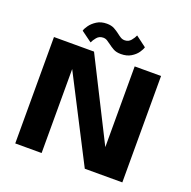

<svg xmlns="http://www.w3.org/2000/svg" viewBox="-151 -1038 1178 1187"><g transform="rotate(20 437.5 -445.0)"><path d="M73.5 0V-700H337L604.5 -169V-700H778V0H531L247 -552.5V0ZM497.5 -742.5Q467 -742.5 447.5 -753.5Q428 -764.5 412.5 -776.5Q400 -786 388.2 -793.2Q376.5 -800.5 362 -800.5Q336 -800.5 320.2 -781.5Q304.5 -762.5 297.5 -746L227 -797.5Q230 -811.5 245.5 -833.2Q261 -855 288 -872.2Q315 -889.5 353.5 -889.5Q383 -889.5 402.8 -878.8Q422.5 -868 438.5 -855.5Q451 -845.5 463.2 -838Q475.5 -830.5 490.5 -830.5Q515.5 -830.5 531.2 -849.5Q547 -868.5 553.5 -885L623.5 -832.5Q619.5 -817.5 604.8 -796.2Q590 -775 563.2 -758.8Q536.5 -742.5 497.5 -742.5Z"/></g></svg>

Font: Trispace SemiExpanded
Style: Bold
Weight: 700
Width: 6
Designer: Tyler Finck
Foundry: Etcetera Type Company
Version: Version 1.210; ttfautohint (v1.8.3)